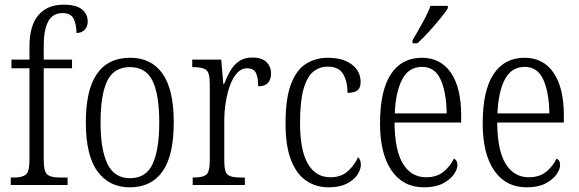

<svg xmlns="http://www.w3.org/2000/svg" viewBox="-20 -791 2474 821"><path d="M26 0V-32H42Q75 -32 90.5 -44.5Q106 -57 106 -108V-499H29V-536H106V-593Q106 -681 144 -726Q182 -771 252 -771Q306 -771 330.5 -751Q355 -731 355 -699Q355 -677 342 -663.5Q329 -650 307 -650Q307 -686 295 -710.5Q283 -735 248 -735Q204 -735 185.5 -698Q167 -661 167 -598V-536H288V-499H167V-108Q167 -57 182.5 -44.5Q198 -32 232 -32H269V0Z M535 10Q447 10 397 -58Q347 -126 347 -268Q347 -544 537 -544Q627 -544 675 -476Q723 -408 723 -268Q723 -126 675 -58Q627 10 535 10ZM536 -29Q605 -29 633 -90.5Q661 -152 661 -268Q661 -386 632.5 -445Q604 -504 536 -504Q467 -504 438.5 -445Q410 -386 410 -268Q410 -151 439.5 -90Q469 -29 536 -29Z M804 0V-32H809Q846 -32 861.5 -43.5Q877 -55 877 -106V-433Q877 -481 861 -492.5Q845 -504 807 -504H802V-536H926L935 -431H938Q949 -460 963.5 -486Q978 -512 1001 -528.5Q1024 -545 1059 -545Q1100 -545 1119.5 -525.5Q1139 -506 1139 -476Q1139 -452 1126 -437Q1113 -422 1084 -422Q1084 -459 1074.5 -479Q1065 -499 1036 -499Q1012 -499 993.5 -478.5Q975 -458 963 -424.5Q951 -391 945 -351.5Q939 -312 939 -275V-103Q939 -54 954.5 -43Q970 -32 1007 -32H1027V0Z M1385 10Q1332 10 1290.5 -17.5Q1249 -45 1225 -105Q1201 -165 1201 -264Q1201 -371 1224.5 -432Q1248 -493 1289 -518.5Q1330 -544 1382 -544Q1446 -544 1484 -515.5Q1522 -487 1522 -440Q1522 -414 1507.5 -404Q1493 -394 1466 -394Q1466 -442 1447.5 -474Q1429 -506 1382 -506Q1346 -506 1319.5 -484.5Q1293 -463 1278 -410.5Q1263 -358 1263 -265Q1263 -148 1296.5 -90.5Q1330 -33 1393 -33Q1439 -33 1468 -59.5Q1497 -86 1511 -119Q1523 -108 1523 -86Q1523 -66 1508 -43.5Q1493 -21 1462.5 -5.5Q1432 10 1385 10Z M1793 10Q1704 10 1654.5 -61.5Q1605 -133 1605 -263Q1605 -404 1651.5 -474Q1698 -544 1784 -544Q1864 -544 1908 -480Q1952 -416 1952 -298V-267H1667Q1668 -147 1703.5 -90Q1739 -33 1802 -33Q1848 -33 1877 -57Q1906 -81 1921 -113Q1927 -110 1931.5 -103.5Q1936 -97 1936 -85Q1936 -67 1920 -44.5Q1904 -22 1872.5 -6Q1841 10 1793 10ZM1890 -306Q1889 -395 1864.5 -450Q1840 -505 1785 -505Q1728 -505 1700 -452Q1672 -399 1668 -306ZM1744 -619Q1766 -656 1787 -694Q1808 -732 1821 -766H1895V-756Q1885 -739 1862.5 -711.5Q1840 -684 1814 -655.5Q1788 -627 1765 -606H1744Z M2232 10Q2143 10 2093.5 -61.5Q2044 -133 2044 -263Q2044 -404 2090.5 -474Q2137 -544 2223 -544Q2303 -544 2347 -480Q2391 -416 2391 -298V-267H2106Q2107 -147 2142.5 -90Q2178 -33 2241 -33Q2287 -33 2316 -57Q2345 -81 2360 -113Q2366 -110 2370.5 -103.5Q2375 -97 2375 -85Q2375 -67 2359 -44.5Q2343 -22 2311.5 -6Q2280 10 2232 10ZM2329 -306Q2328 -395 2303.5 -450Q2279 -505 2224 -505Q2167 -505 2139 -452Q2111 -399 2107 -306Z"/></svg>

Font: Noto Serif Bengali Condensed Light
Style: Regular
Weight: 300
Width: 3
Designer: Juan Bruce, Universal Thirst, Indian Type Foundry and the Monotype Design Team.
Foundry: Monotype Imaging Inc.
Version: Version 2.003; ttfautohint (v1.8.4.7-5d5b)